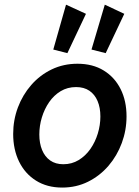

<svg xmlns="http://www.w3.org/2000/svg" viewBox="-20 -805 604 832"><path d="M249.5 7.8Q184.1 7.8 136.2 -22.2Q88.4 -52.2 62.7 -104.7Q37.1 -157.2 37.1 -224.6Q37.1 -284.7 57.6 -339.4Q78.1 -394 115.5 -436.8Q152.8 -479.5 203.9 -504.2Q254.9 -528.8 315.9 -528.8Q381.8 -528.8 429.4 -499.5Q477.1 -470.2 502.7 -418.9Q528.3 -367.7 528.3 -300.8Q528.3 -240.7 507.8 -185.3Q487.3 -129.9 450 -86.4Q412.6 -43 361.6 -17.6Q310.5 7.8 249.5 7.8ZM254.4 -93.3Q291 -93.3 320.8 -111.3Q350.6 -129.4 371.6 -159.4Q392.6 -189.5 403.8 -226.3Q415 -263.2 415 -300.3Q415 -338.4 402.8 -367.2Q390.6 -396 367.2 -411.9Q343.8 -427.7 309.6 -427.7Q272.5 -427.7 242.9 -409.9Q213.4 -392.1 192.9 -362.3Q172.4 -332.5 161.4 -296.1Q150.4 -259.8 150.4 -222.2Q150.4 -184.1 162.4 -155Q174.3 -126 197.5 -109.6Q220.7 -93.3 254.4 -93.3ZM438 -574.7 376.5 -590.3 434.1 -784.7 518.6 -745.1ZM272 -574.7 210.9 -590.3 266.1 -784.7 352.5 -745.1Z"/></svg>

Font: Reddit Sans SemiBold
Style: Italic
Weight: 600
Italic angle: -11.25°
Designer: Stephen Hutchings
Version: Version 1.013